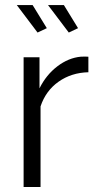

<svg xmlns="http://www.w3.org/2000/svg" viewBox="-20 -751 391 771"><path d="M334.9 -460.9Q266.9 -459.3 215.3 -423Q163.8 -386.7 142.8 -323.8V0H74.8V-521.1H138.6V-396.3Q165.6 -450.6 210.4 -484.7Q255.2 -518.8 304.8 -523.4Q314.8 -523.6 322.2 -523.8Q329.6 -523.9 334.9 -523.2ZM172.8 -730.7H236.5L293.4 -637.9L256.2 -620.3ZM47.4 -730.7H111L168 -637.9L130.8 -620.3Z"/></svg>

Font: Raleway Thin
Style: Regular
Weight: 100
Designer: Matt McInerney, Pablo Impallari, Rodrigo Fuenzalida
Foundry: Matt McInerney, Pablo Impallari, Rodrigo Fuenzalida
Version: Version 4.026